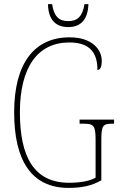

<svg xmlns="http://www.w3.org/2000/svg" viewBox="-20 -906 583 936"><path d="M313 -774C378 -774 409 -816 411 -886H392C382 -824 356 -803 313 -803C268 -803 243 -825 234 -886H214C215 -815 247 -774 313 -774ZM314 10C381 10 428 -1 474 -27V-222C474 -294 481 -303 528 -303H536V-323H368V-303H386C438 -303 446 -294 446 -222V-40C418 -23 369 -15 317 -15C146 -15 77 -141 77 -358C77 -579 164 -699 318 -699C423 -699 455 -644 455 -565C468 -565 476 -578 476 -610C476 -663 431 -724 319 -724C151 -724 49 -602 49 -358C49 -126 132 10 314 10Z"/></svg>

Font: Noto Serif Devanagari Condensed Thin
Style: Regular
Weight: 100
Width: 3
Designer: Universal Thirst, Indian Type Foundry and the Monotype Design Team
Foundry: Monotype Imaging Inc.
Version: Version 2.004